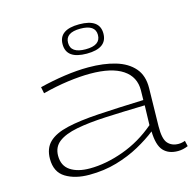

<svg xmlns="http://www.w3.org/2000/svg" viewBox="-112 -891 1038 1018"><g transform="rotate(-15 407.0 -382.5)"><path d="M75 -125Q75 -183 109 -216Q143 -249 212 -265Q281 -281 386 -287.5Q491 -294 634 -299L635 -352Q636 -426 575.5 -466.5Q515 -507 397 -507Q342 -507 275 -498Q208 -489 135 -470L128 -505Q196 -522 265 -532Q334 -542 397 -542Q481 -542 545 -523Q609 -504 645 -462.5Q681 -421 680 -353L676 -143Q675 -74 696.5 -50Q718 -26 755 -26Q773 -26 791 -33L798 -2Q770 10 742 10Q691 10 663 -20.5Q635 -51 633 -127Q591 -94 534 -62.5Q477 -31 407 -10.5Q337 10 256 10Q178 10 126.5 -21.5Q75 -53 75 -125ZM121 -130Q121 -75 161 -48.5Q201 -22 267 -22Q355 -22 452 -57Q549 -92 631 -162L634 -270Q514 -267 419 -262.5Q324 -258 257.5 -245Q191 -232 156 -205Q121 -178 121 -130ZM409 -614Q297 -614 297 -695Q297 -775 409 -775Q521 -775 521 -695Q521 -614 409 -614ZM409 -638Q491 -638 491 -695Q491 -751 409 -751Q327 -751 327 -695Q327 -638 409 -638Z"/></g></svg>

Font: Georama ExtraExtended ExtraLight
Style: Regular
Weight: 200
Width: 8
Designer: Jean-Baptiste Levee
Foundry: Production Type
Version: Version 1.000